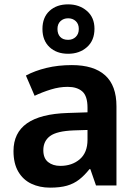

<svg xmlns="http://www.w3.org/2000/svg" viewBox="-20 -852 629 882"><path d="M310 -553Q411 -553 463 -506Q515 -459 515 -364V0H421L395 -75H391Q368 -46 343.5 -27Q319 -8 287.5 1Q256 10 210 10Q162 10 124 -8Q86 -26 64 -63.5Q42 -101 42 -158Q42 -242 104 -285.5Q166 -329 291 -333L382 -336V-357Q382 -411 358 -432Q334 -453 291 -453Q253 -453 214 -441Q175 -429 139 -412L99 -505Q140 -527 193.5 -540Q247 -553 310 -553ZM319 -253Q241 -250 210 -227Q179 -204 179 -162Q179 -125 201 -107.5Q223 -90 257 -90Q311 -90 346.5 -120.5Q382 -151 382 -210V-255ZM293 -605Q240 -605 207.5 -635.5Q175 -666 175 -719Q175 -772 207.5 -802Q240 -832 293 -832Q344 -832 379 -802Q414 -772 414 -720Q414 -666 379.5 -635.5Q345 -605 293 -605ZM293 -669Q314 -669 328 -682.5Q342 -696 342 -719Q342 -742 328 -755Q314 -768 293 -768Q272 -768 258 -755Q244 -742 244 -719Q244 -696 256.5 -682.5Q269 -669 293 -669Z"/></svg>

Font: Noto Sans Oriya SemiBold
Style: Regular
Weight: 600
Version: Version 2.003